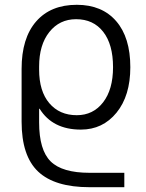

<svg xmlns="http://www.w3.org/2000/svg" viewBox="-20 -550 608 800"><path d="M451 -270Q451 -365 410 -417.5Q369 -470 297 -470Q228 -470 185.5 -416.5Q143 -363 143 -273V-260Q143 -170 185.5 -120Q228 -70 300 -70Q368 -70 409.5 -123.5Q451 -177 451 -270ZM523 -270Q523 -151 465.5 -80.5Q408 -10 317 -10Q199 -10 145 -97H143V-40Q143 75 191 122.5Q239 170 353 170H498V230H353Q208 230 139 165Q70 100 70 -43V-263Q70 -391 130.5 -460.5Q191 -530 300 -530Q405 -530 464 -462Q523 -394 523 -270Z"/></svg>

Font: Mplus 1p
Style: Regular
Weight: 400
Version: Version 1.061